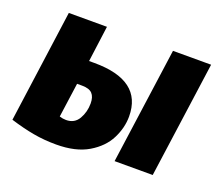

<svg xmlns="http://www.w3.org/2000/svg" viewBox="-97 -671 949 828"><g transform="rotate(20 377.0 -257.0)"><path d="M485 -202Q485 -150 459.5 -99.5Q434 -49 377 -15Q320 19 230 19Q175 19 125 10Q75 1 17 -17L88 -533H263L241 -368H265Q485 -368 485 -202ZM741 -533 667 0H492L566 -533ZM310 -198Q310 -228 296 -243Q282 -258 249 -258H226L204 -100Q219 -95 234 -95Q273 -95 291.5 -127Q310 -159 310 -198Z"/></g></svg>

Font: Trujillo ExtraBold
Style: Italic
Weight: 800
Italic angle: -8°
Designer: Fira Sans original fonts by bBox Type GmbH, Carrois Corporate GbR, & Edenspiekermann AG / Changes by Cristiano Sobral
Foundry: Fira Sans original fonts by bBox Type GmbH, Carrois Corporate GbR, & Edenspiekermann AG / Changes by Cristiano Sobral
Version: Version 4.301;July 28, 2020;FontCreator 13.0.0.2655 64-bit